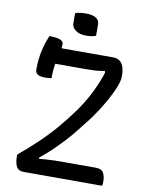

<svg xmlns="http://www.w3.org/2000/svg" viewBox="-98 -978 795 1047"><g transform="rotate(10 300.0 -455.0)"><path d="M541 0H107Q78 0 67 -20.5Q56 -41 56 -75V-87Q112 -134 161.5 -181Q211 -228 254 -278.5Q297 -329 335 -382Q352 -406 367.5 -431Q383 -456 396.5 -482Q410 -508 421.5 -534Q433 -560 442.5 -587Q452 -614 460 -642L457 -589L441 -639L474 -624Q449 -619 428.5 -616Q408 -613 387.5 -612Q367 -611 344 -611H155Q141 -611 131.5 -620.5Q122 -630 117.5 -644.5Q113 -659 112.5 -674Q112 -689 116 -700H479Q501 -700 515.5 -689.5Q530 -679 537 -658.5Q544 -638 544 -608V-602Q544 -577 522.5 -528.5Q501 -480 464.5 -421Q428 -362 381 -305Q360 -277 339 -252Q318 -227 296 -203.5Q274 -180 251.5 -158Q229 -136 205 -115.5Q181 -95 155 -74L174 -115L179 -69L152 -83Q186 -86 212 -88Q238 -90 259.5 -90.5Q281 -91 303 -91H491Q522 -91 533 -72Q544 -53 544 -24Q544 -17 543.5 -11Q543 -5 541 0ZM168 -530Q162 -529 153.5 -528Q145 -527 135 -527Q116 -527 103 -530.5Q90 -534 84 -542.5Q78 -551 78 -566Q78 -590 80.5 -614.5Q83 -639 88 -663Q93 -687 100.5 -710Q108 -733 117 -754Q145 -754 162 -750.5Q179 -747 187.5 -739.5Q196 -732 195 -720Q195 -702 188.5 -676Q182 -650 175 -614Q168 -578 168 -530ZM233 -901Q239 -904 246 -905.5Q253 -907 260.5 -908Q268 -909 276.5 -909.5Q285 -910 292 -910Q326 -910 346.5 -898.5Q367 -887 367 -860V-800Q361 -797 354.5 -795.5Q348 -794 341.5 -793Q335 -792 327.5 -791.5Q320 -791 312 -791Q277 -791 255 -806.5Q233 -822 233 -848Z"/></g></svg>

Font: Recursive Casual
Style: Regular
Weight: 400
Version: Version 1.047